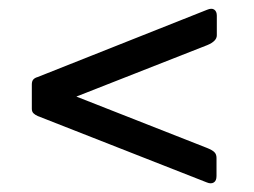

<svg xmlns="http://www.w3.org/2000/svg" viewBox="-20 -577 584 441"><path d="M477.3 -172.7Q477.3 -161.7 471 -157.9Q464.7 -154 455.3 -157.9L66.6 -310.5Q60.4 -313.3 56.8 -316.9Q53.1 -320.6 53.1 -327.1V-383Q53.1 -390.7 56.6 -394.5Q60.1 -398.3 66.6 -400.1L455.5 -554.5Q466.2 -559 472.1 -554.9Q478 -550.7 478 -541.1V-495.8Q478 -482.5 456.2 -473.4L155.4 -355.2L455.5 -237.2Q467.2 -232.5 472.2 -227.7Q477.3 -222.9 477.3 -214.3Z"/></svg>

Font: Libre Franklin Thin
Style: Regular
Weight: 100
Designer: Pablo Impallari, Rodrigo Fuenzalida, Nhung Nguyen
Foundry: Impallari Type
Version: Version 3.000